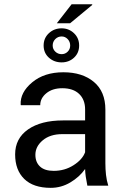

<svg xmlns="http://www.w3.org/2000/svg" viewBox="-20 -881 590 911"><path d="M394.5 0Q389.6 -23.9 387 -42.2Q384.3 -60.5 383.8 -79.1Q356.9 -41 313.7 -15.4Q270.5 10.3 220.7 10.3Q138.2 10.3 95 -32Q51.8 -74.2 51.8 -148.4Q51.8 -224.1 113 -266.8Q174.3 -309.6 279.3 -309.6H383.8V-361.8Q383.8 -408.2 355.5 -435.3Q327.1 -462.4 275.4 -462.4Q229 -462.4 200 -438.7Q170.9 -415 170.9 -381.8H79.1L78.1 -384.8Q75.2 -442.4 132.6 -490.2Q189.9 -538.1 280.8 -538.1Q370.6 -538.1 425.3 -492.4Q480 -446.8 480 -360.8V-106.4Q480 -78.1 482.9 -51.8Q485.8 -25.4 493.7 0ZM234.9 -70.3Q287.1 -70.3 329.1 -97.2Q371.1 -124 383.8 -158.7V-244.6H275.9Q217.8 -244.6 182.9 -215.3Q147.9 -186 147.9 -146.5Q147.9 -111.3 169.9 -90.8Q191.9 -70.3 234.9 -70.3ZM319.8 -860.8H417L418 -857.9L312.5 -770.5H249.5ZM187 -665Q187 -700.2 211.9 -723.4Q236.8 -746.6 272.5 -746.6Q306.6 -746.6 331.1 -723.4Q355.5 -700.2 355.5 -665Q355.5 -629.9 331.3 -607.4Q307.1 -585 272.5 -585Q236.8 -585 211.9 -607.4Q187 -629.9 187 -665ZM230 -665Q230 -647.9 242.4 -636Q254.9 -624 272.5 -624Q289.1 -624 301 -635.7Q313 -647.5 313 -665Q313 -683.1 301 -695.6Q289.1 -708 272.5 -708Q254.9 -708 242.4 -695.6Q230 -683.1 230 -665Z"/></svg>

Font: GeogebraSans
Style: Regular
Weight: 400
Designer: Google
Version: Version 1.100140; 2013